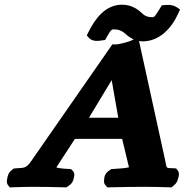

<svg xmlns="http://www.w3.org/2000/svg" viewBox="-20 -795 786 817"><path d="M298.6 -203.7C299.9 -203.8 305.9 -204 311.7 -204H499.7L528.8 -83.2C516.9 -80 491.6 -77.4 464.3 -76.1L453.7 -75.5L444.9 -69.6C424 -55.6 423.6 -38.8 422.9 -28.2C422.5 -22.1 421.3 -13.9 430 -5.3L436.8 2.3L448.8 2C490 1 551.5 0 594.5 0C636.7 0 669.4 1 698.8 2L709.5 2.4L719 -5.3C732 -15.2 734.4 -25 736.7 -32.1C740.1 -42.5 746.2 -58.4 734.4 -72.2L729.3 -78.3L720.2 -78.9C685.3 -81.5 690.4 -73.7 683.1 -111.4L571.7 -620.2C576.5 -619.4 581.6 -619 587 -619C658.3 -619 709.9 -674.5 738.7 -738.1L746.2 -754.5L732.8 -763.8C721.8 -771.4 706 -775.4 687.1 -773.9L668.6 -772.4L659.2 -756.9C634.6 -716.1 633.7 -722 625.2 -722C610.5 -722 597.2 -726.7 588.4 -735C571.2 -751.2 544.4 -775 499.3 -775C429.2 -775 385.3 -717 356 -657.8L349.2 -644.2L358 -634.3C371.5 -619 394 -619.9 410 -622.4L427.4 -625.1L435.7 -639.8C453.9 -671.8 455.7 -670 467.2 -670C480.2 -670 496.3 -665.6 506.9 -656.5C518 -646.9 531.4 -635.1 548.6 -627.3L536.4 -621.4C525 -616 482.2 -606 477 -606H457.9L123.7 -125.2C92.4 -77.8 89 -81.3 48.6 -78.8L39.1 -78.2L31 -72.1C15 -59.9 13.3 -46.9 11.3 -38C9.5 -29.4 5.6 -17.1 15.6 -5.3L21.5 2.4L32.5 2C60.6 1 95 0 121.1 0C163.9 0 210.3 1 251.2 2L263.1 2.3L273.3 -5.3C289.5 -16.2 291.3 -27.4 293.4 -35.3C295.8 -44.3 300.6 -57.4 288.2 -69.6L282 -75.6L271.4 -76.1C247.7 -77.1 226 -79.6 220 -82.7C220.3 -83.4 220.8 -84.5 221.8 -86ZM455.2 -454.1 483.3 -294H358.6Z"/></svg>

Font: Linux Libertine Mono O 
Style: Mono Bold Oblique
Weight: 400
Italic angle: -13°
Designer: Philipp H. Poll
Foundry: Philipp H. Poll
Version: Version 5.1.7